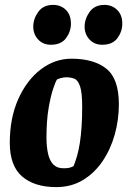

<svg xmlns="http://www.w3.org/2000/svg" viewBox="-20 -753 526 785"><path d="M210 12Q121 12 70.5 -31.5Q20 -75 20 -169Q20 -270 54.5 -347.5Q89 -425 146.5 -469Q204 -513 272 -513Q364 -513 415 -472Q466 -431 466 -327Q466 -263 449 -202.5Q432 -142 399 -93.5Q366 -45 318.5 -16.5Q271 12 210 12ZM240 -65Q257 -65 265.5 -67.5Q274 -70 281 -74Q289 -94 295.5 -117Q302 -140 306.5 -169Q311 -198 313.5 -234.5Q316 -271 316 -317Q316 -374 307.5 -399.5Q299 -425 284.5 -431Q270 -437 251 -437Q240 -437 227.5 -433.5Q215 -430 212 -427Q208 -421 197.5 -390.5Q187 -360 178.5 -309.5Q170 -259 170 -191Q170 -153 176.5 -124.5Q183 -96 198 -80.5Q213 -65 240 -65ZM398 -570Q366 -570 346 -591.5Q326 -613 326 -644Q326 -676 346.5 -704.5Q367 -733 407 -733Q438 -733 459 -712.5Q480 -692 480 -656Q480 -624 460 -597Q440 -570 398 -570ZM188 -570Q156 -570 136 -591.5Q116 -613 116 -644Q116 -676 136.5 -704.5Q157 -733 197 -733Q229 -733 249.5 -712.5Q270 -692 270 -656Q270 -624 250 -597Q230 -570 188 -570Z"/></svg>

Font: Faustina ExtraBold
Style: Italic
Weight: 800
Italic angle: -8°
Designer: Alfonso Garcia
Foundry: http://www.omnibus-type.com
Version: Version 1.200